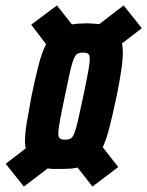

<svg xmlns="http://www.w3.org/2000/svg" viewBox="-20 -699 543 708"><path d="M68 -11 1 -95 75 -152Q74 -157 73.5 -160Q73 -163 72.5 -166.5Q72 -170 72 -175Q72 -207 79 -248.5Q86 -290 96 -344Q110 -411 122 -458Q134 -505 150 -536L95 -608L190 -679L245 -609Q257 -611 270.5 -612Q284 -613 300 -613Q313 -613 324.5 -612Q336 -611 346 -610L436 -679L503 -595L430 -539Q431 -532 432 -524Q433 -516 433 -507Q433 -479 427 -438.5Q421 -398 410 -344Q396 -278 384.5 -232.5Q373 -187 359 -156L416 -83L321 -11L266 -81Q253 -78 238 -77Q223 -76 205 -76Q191 -76 178.5 -76Q166 -76 156 -78ZM220 -184Q232 -184 240 -188Q248 -192 254 -207Q260 -222 267.5 -254.5Q275 -287 287 -344Q299 -401 305 -434Q311 -467 311 -482Q311 -493 308 -497.5Q305 -502 299.5 -503.5Q294 -505 286 -505Q276 -505 269 -502.5Q262 -500 257 -492Q252 -484 246.5 -466.5Q241 -449 235 -419.5Q229 -390 219 -344Q207 -287 201 -254Q195 -221 195 -206Q195 -197 198 -192Q201 -187 206.5 -185.5Q212 -184 220 -184Z"/></svg>

Font: Saira ExtraCondensed ExtraBold
Style: Italic
Weight: 800
Width: 2
Italic angle: -12°
Designer: Hector Gatti with collaboration of the Omnibus-Type team
Foundry: Omnibus-Type
Version: Version 1.101